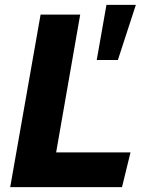

<svg xmlns="http://www.w3.org/2000/svg" viewBox="-20 -770 579 790"><path d="M22 0 147 -710H310L211 -143H517L482 0ZM378 -523 418 -750H539L465 -523Z"/></svg>

Font: Livvic
Style: Bold Italic
Weight: 700
Italic angle: -10°
Designer: Jacques Le Bailly, Baron von Fonthausen
Version: Version 1.001; ttfautohint (v1.8.2)